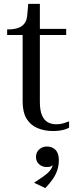

<svg xmlns="http://www.w3.org/2000/svg" viewBox="-20 -667 411 992"><path d="M17 -486V-515H20Q52 -515 73.5 -522.5Q95 -530 107 -546.5Q119 -563 121 -591L154 -518H322V-486ZM186 -141Q186 -98 196.5 -72.5Q207 -47 226 -36Q245 -25 269 -25Q295 -25 313.5 -32Q332 -39 337 -40V-7Q328 -2 314.5 2Q301 6 286 8Q271 10 254 10Q210 10 174 -5Q138 -20 117.5 -53.5Q97 -87 97 -142V-522L115 -525L126 -647H186ZM214 305 156 277Q182 260 203 245.5Q224 231 237.5 215Q251 199 254 180L259 182Q253 187 245.5 191.5Q238 196 221 196Q198 196 182 181.5Q166 167 166 144Q166 120 182.5 105Q199 90 222 90Q250 90 267 107.5Q284 125 284 160Q284 189 275.5 213.5Q267 238 251.5 260Q236 282 214 305Z"/></svg>

Font: Roboto Serif 144pt
Style: Regular
Weight: 400
Version: Version 1.008